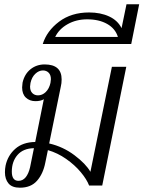

<svg xmlns="http://www.w3.org/2000/svg" viewBox="-20 -864 668 894"><path d="M568 -553 456 0H395Q384 -29 356 -62.5Q328 -96 288 -124Q248 -152 203 -165L191 -107Q181 -55 152.5 -22.5Q124 10 73 10Q36 10 19.5 -10Q3 -30 3 -62Q3 -78 6 -93Q16 -140 51 -171Q86 -202 144 -203L184 -402Q170 -393 145 -393Q118 -393 100.5 -409.5Q83 -426 83 -457Q83 -463 85 -479Q94 -519 122 -541.5Q150 -564 188 -564Q267 -564 267 -494Q267 -476 263 -460L209 -196Q274 -181 327 -141Q380 -101 401 -64L501 -553ZM215 -478Q217 -490 217 -495Q217 -515 206.5 -525.5Q196 -536 180 -536Q161 -536 144.5 -520.5Q128 -505 122 -478Q120 -466 120 -461Q120 -441 130.5 -430.5Q141 -420 157 -420Q177 -420 193 -435.5Q209 -451 215 -478ZM120 -85 138 -174Q88 -173 61.5 -142.5Q35 -112 35 -65Q35 -22 66 -22Q86 -22 99.5 -38.5Q113 -55 120 -85Z M395 -806Q448 -806 488 -787.5Q528 -769 546 -733L569 -844H628L591 -659H179Q198 -720 255 -763Q312 -806 395 -806ZM529 -692Q517 -731 479 -752.5Q441 -774 386 -774Q335 -774 295 -751.5Q255 -729 237 -692Z"/></svg>

Font: Trirong Light
Style: Italic
Weight: 300
Italic angle: -12°
Designer: Katatrad Team
Foundry: CadsonDemak
Version: Version 1.001